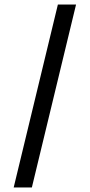

<svg xmlns="http://www.w3.org/2000/svg" viewBox="-20 -713 394 843"><path d="M40.1 110 234.1 -693H313.9L119.9 110Z"/></svg>

Font: Ancizar Sans Thin
Style: Regular
Weight: 100
Designer: Cesar Puertas, Viviana Monsalve, Julian Moncada, Julian Prieto, Jose Castro, Mariel Hernandez, Felipe Aragon, Sara Alarc
Version: Version 8.100